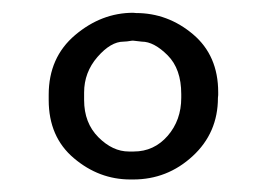

<svg xmlns="http://www.w3.org/2000/svg" viewBox="-20 -710 418 302"><path d="M112.3 -564.5V-552.7Q112.3 -516.6 134.8 -494.1Q157.2 -471.7 182.6 -471.7H190.4Q222.2 -471.7 243.7 -496.3Q265.1 -521 265.1 -556.2V-562Q265.1 -601.6 243.7 -623Q222.2 -644.5 203.1 -644.5L189.9 -646H187.5Q178.7 -644.5 174.3 -644.5Q154.3 -644.5 133.3 -620.4Q112.3 -596.2 112.3 -564.5ZM56.6 -552.7V-561Q56.6 -619.6 98.1 -654.8Q139.6 -689.9 189.5 -689.9L193.8 -689.5Q244.1 -689.5 283.7 -656Q323.2 -622.6 323.2 -564.9V-560.5L322.8 -556.2Q322.8 -501 283 -464.4Q243.2 -427.7 189.5 -427.7H185.1Q135.7 -427.7 96.2 -461.2Q56.6 -494.6 56.6 -552.7Z"/></svg>

Font: Averia Libre Light
Style: Regular
Weight: 300
Version: Version 1.002